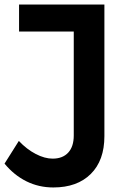

<svg xmlns="http://www.w3.org/2000/svg" viewBox="-23 -720 552 846"><path d="M212 106Q148 106 93.5 79Q39 52 -3 1L60 -99Q95 -62 134.5 -41.5Q174 -21 209 -21Q253 -21 277.5 -47.5Q302 -74 302 -123V-581H61V-700H437V-120Q437 -13 377 46.5Q317 106 212 106Z"/></svg>

Font: TypoPRO Montserrat Alternates
Style: Regular
Weight: 500
Designer: Julieta Ulanovsky
Foundry: Julieta Ulanovsky
Version: Version 6.001